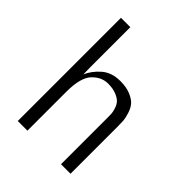

<svg xmlns="http://www.w3.org/2000/svg" viewBox="-198 -804 914 914"><g transform="rotate(45 258.5 -347.5)"><path d="M80.1 0V-694.8H143.1V-420.9L144 -377.9Q160.2 -416 196.5 -448Q232.9 -480 292 -480Q332 -480 360.6 -468Q389.2 -456.1 403.1 -439.9Q417 -423.8 425 -397.9Q433.1 -372.1 434.1 -355.5Q435.1 -338.9 435.1 -314.9V0H371.1V-311Q371.1 -329.1 370.6 -340.1Q370.1 -351.1 364 -370.1Q357.9 -389.2 346.9 -400.6Q335.9 -412.1 313.5 -421.1Q291 -430.2 258.8 -430.2Q213.9 -430.2 179.4 -393.6Q145 -356.9 145 -262.2V0Z"/></g></svg>

Font: CMU Bright
Style: Roman
Weight: 500
Version: Version 0.7.0